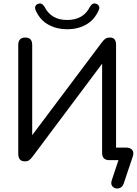

<svg xmlns="http://www.w3.org/2000/svg" viewBox="-20 -930 798 1115"><path d="M370 -760Q310 -760 261.5 -786.5Q213 -813 188 -868Q181 -884 185.5 -894Q190 -904 202 -908Q223 -916 239 -890Q277 -814 370 -814Q464 -814 502 -890Q517 -916 539 -908Q550 -904 555 -894Q560 -884 552 -868Q527 -813 479 -786.5Q431 -760 370 -760ZM698 137Q692 154 678.5 160.5Q665 167 651 163.5Q637 160 630 148Q623 136 629 117L668 0H615Q573 0 573 -42V-560L168 -19Q158 -6 149 0.5Q140 7 124 7Q86 7 86 -38V-669Q86 -712 127 -712Q167 -712 167 -669V-145L573 -686Q584 -700 593.5 -706Q603 -712 619 -712Q654 -712 654 -670V-73H710Q737 -73 748 -59Q759 -45 751 -21Z"/></svg>

Font: Chiron GoRound TC N
Style: Regular
Weight: 350
Designer: Ryoko NISHIZUKA 西塚涼子 (kana, bopomofo & ideographs); Paul D. Hunt (Latin, Greek & Cyrillic); Sandoll Communications 산돌커뮤니
Foundry: Adobe
Version: Version 1.000;hotconv 1.1.1;makeotfexe 2.6.0